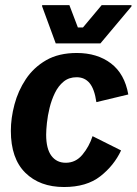

<svg xmlns="http://www.w3.org/2000/svg" viewBox="-20 -720 535 752"><path d="M230.8 12.5Q135.8 12.5 79.2 -43.3Q22.5 -99.2 22.5 -207.5Q22.5 -257.5 36.7 -310.8Q50.8 -364.2 81.2 -410Q111.7 -455.8 160.8 -484.2Q210 -512.5 280.8 -512.5Q360.8 -512.5 414.6 -471.7Q468.3 -430.8 482.5 -350L357.5 -320Q350 -371.7 330.8 -394.6Q311.7 -417.5 280 -417.5Q250 -417.5 229.2 -400.4Q208.3 -383.3 195 -355.8Q181.7 -328.3 174.2 -297.5Q166.7 -266.7 163.8 -238.8Q160.8 -210.8 160.8 -192.5Q160.8 -137.5 181.2 -110Q201.7 -82.5 237.5 -82.5Q276.7 -82.5 302.9 -114.2Q329.2 -145.8 342.5 -186.7L454.2 -130.8Q426.7 -71.7 372.9 -29.6Q319.2 12.5 230.8 12.5ZM198.3 -550 145 -695V-700H251.7L285 -612.5H305L378.3 -700H495V-695L373.3 -550Z"/></svg>

Font: Familjen Grotesk
Style: Bold Italic
Weight: 700
Italic angle: -9.46201°
Designer: Anders Wikstroem, Jonas Baeckman, Matilda Gysing, Kristian Moeller
Foundry: Familjen STHLM AB
Version: Version 2.002; ttfautohint (v1.8.4.7-5d5b)